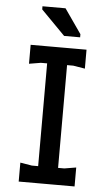

<svg xmlns="http://www.w3.org/2000/svg" viewBox="-60 -940 555 979"><g transform="rotate(5 217.5 -450.5)"><path d="M166 0V-700H268V0ZM74 0V-97L134 -87H300L360 -97V0ZM74 -603V-700H360V-603L300 -613H134ZM322 -760H240L117 -885V-901H235L322 -776Z"/></g></svg>

Font: AR One Sans Medium
Style: Regular
Weight: 500
Designer: Niteesh Yadav
Foundry: Niteesh Yadav
Version: Version 1.001;gftools[0.9.33]